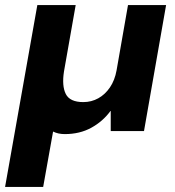

<svg xmlns="http://www.w3.org/2000/svg" viewBox="-44 -516 689 756"><path d="M-24 220 103 -496H254L208 -235Q199 -178 215 -146Q231 -114 284 -114Q316 -114 343 -129Q370 -144 389 -172Q408 -200 415 -239L460 -496H610L523 0H392V-79H391Q361 -38 315.5 -13Q270 12 211 12Q198 12 186.5 9.5Q175 7 165 2L126 220Z"/></svg>

Font: DM Sans 28pt Black
Style: Italic
Weight: 900
Italic angle: -10°
Version: Version 4.004;gftools[0.9.30]